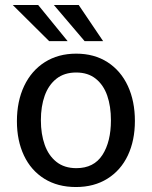

<svg xmlns="http://www.w3.org/2000/svg" viewBox="-20 -743 612 773"><path d="M48.1 -255Q48.1 -335.2 77.2 -396.8Q106.4 -458.4 160.3 -492.7Q214.3 -527 286.8 -527Q359.7 -527 413.2 -492.5Q466.6 -457.9 494.9 -396.7Q523.1 -335.4 523.1 -256.2Q523.1 -177.7 494.8 -117.5Q466.4 -57.4 412.6 -23.7Q358.8 10 285.8 10Q212.2 10 158.5 -23.4Q104.8 -56.9 76.5 -116.8Q48.1 -176.8 48.1 -255ZM426.6 -258.9Q426.6 -315 411.7 -358.1Q396.7 -401.1 365.4 -426.1Q334.2 -451.1 286.8 -451.1Q238.8 -451.1 207.1 -426Q175.4 -400.8 160 -357.8Q144.6 -314.7 144.6 -258.9Q144.6 -203.4 160 -160Q175.4 -116.6 207.2 -91.3Q239.1 -66 287.4 -66Q357.9 -66 392.3 -119.1Q426.6 -172.2 426.6 -258.9ZM395.1 -577.5H320.6L196.8 -723H296.8ZM252.2 -577.5H177.8L31.2 -723H133.6Z"/></svg>

Font: Public Sans VF
Style: Regular
Weight: 400
Designer: Pablo Impallari, Rodrigo Fuenzalida (Modified by Dan O. Williams and USWDS)
Version: Version 1.003